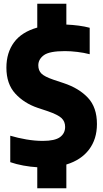

<svg xmlns="http://www.w3.org/2000/svg" viewBox="-20 -880 549 1020"><path d="M178 120V8.5Q142.5 6.5 104.2 -0.5Q66 -7.5 34.5 -18.5V-159Q75 -147 120.2 -139.2Q165.5 -131.5 207.5 -131.5Q271.5 -131.5 298.8 -151.5Q326 -171.5 326 -206Q326 -234.5 307 -252.5Q288 -270.5 234.5 -289L180.5 -307Q108 -331.5 61 -383Q14 -434.5 14 -520.5Q14 -600 54.5 -655Q95 -710 178 -733.5V-860H332.5V-749.5Q366 -748 398.2 -743.8Q430.5 -739.5 456.5 -732.5V-592Q426 -600 390.8 -604.2Q355.5 -608.5 325 -608.5Q242.5 -608.5 213 -586.8Q183.5 -565 183.5 -533Q183.5 -506 199.8 -489.5Q216 -473 264 -456.5L318 -438.5Q399.5 -411.5 447.2 -360.5Q495 -309.5 495 -221Q495 -141 453 -85.5Q411 -30 332.5 -6V120Z"/></svg>

Font: Encode Sans Condensed ExtraBold
Style: Regular
Weight: 800
Width: 3
Designer: Multiple Designers
Foundry: Impallari Type
Version: Version 3.000; ttfautohint (v1.8.3) -l 8 -r 50 -G 200 -x 14 